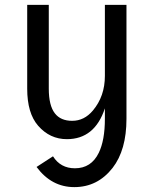

<svg xmlns="http://www.w3.org/2000/svg" viewBox="-20 -557 626 782"><path d="M252.4 9.8Q183.1 9.8 135.3 -44.9Q90.8 -95.7 90.8 -195.8V-537.1H178.7V-195.8Q178.7 -127 203.6 -95.2Q227.1 -64.9 273.9 -64.9Q323.2 -64.9 358.4 -106.9Q407.2 -165 407.2 -248V-537.1H495.1V-73.2Q495.1 54.2 438.5 127Q377.4 205.1 282.7 205.1Q189.9 205.1 128.9 123L195.8 79.6Q226.6 128.4 285.2 128.4Q351.6 128.4 382.3 65.4Q407.2 14.2 407.2 -73.2V-115.7Q365.7 9.8 252.4 9.8Z"/></svg>

Font: Consola Mono
Style: Book
Weight: 400
Monospace: yes
Designer: Wojciech Kalinowski "wmk69" (wmk69@o2.pl)
Foundry: Wojciech Kalinowski "wmk69" (wmk69@o2.pl)
Version: Version 2.1.0